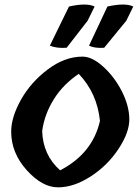

<svg xmlns="http://www.w3.org/2000/svg" viewBox="-20 -804 600 824"><path d="M194 -608 276 -776Q352 -793 386 -776L356 -715L266 -599Q223 -596 194 -608ZM362 -608 441 -776Q518 -793 552 -776L522 -715L427 -599Q387 -596 362 -608ZM28 -239Q28 -301 70 -376Q112 -451 185 -506Q258 -561 334 -561Q376 -561 424 -517Q472 -473 503 -412Q534 -351 535 -294Q536 -237 489 -165.5Q442 -94 369.5 -47Q297 0 229 0Q161 0 94.5 -74Q28 -148 28 -239ZM318 -487Q251 -442 211 -378Q171 -314 161 -242Q164 -139 238 -73Q377 -145 409 -285Q397 -404 318 -487Z"/></svg>

Font: Tillana SemiBold
Style: Regular
Weight: 600
Designer: Lipi Raval (Devanagari, Latin), Jonny Pinhorn (Latin)
Foundry: Indian Type Foundry
Version: Version 2.003;PS 1.0;hotconv 1.0.79;makeotf.lib2.5.61930; tt